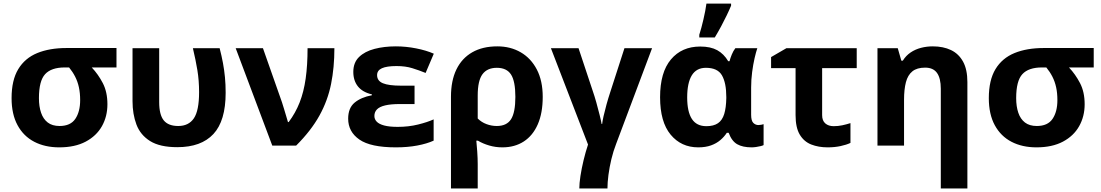

<svg xmlns="http://www.w3.org/2000/svg" viewBox="-20 -816 6169 1076"><path d="M582 -231.9Q582 -163.6 551.3 -108.9Q520.5 -54.2 460.2 -22.2Q399.9 9.8 312 9.8Q231.9 9.8 171.9 -21.5Q111.8 -52.7 78.4 -114.3Q44.9 -175.8 44.9 -266.1Q44.9 -366.7 82.3 -428.5Q119.6 -490.2 188.7 -518.6Q257.8 -546.9 353 -546.9H632.8V-438H494.1Q530.3 -399.9 556.2 -350.1Q582 -300.3 582 -231.9ZM198.2 -266.1Q198.2 -219.2 210.2 -184.1Q222.2 -148.9 247.6 -129.4Q272.9 -109.9 314 -109.9Q375 -109.9 402.1 -149.9Q429.2 -189.9 429.2 -254.9Q429.2 -294.9 422.1 -327.1Q415 -359.4 401.1 -386.5Q387.2 -413.6 367.2 -438H342.8Q267.6 -438 232.9 -400.4Q198.2 -362.8 198.2 -266.1Z M973.6 8.8Q876 8.8 821.3 -25.4Q766.6 -59.6 744.6 -118.2Q722.7 -176.8 722.7 -249V-545.9H872.1V-244.1Q872.1 -172.9 897.7 -141.4Q923.3 -109.9 979 -109.9Q1037.1 -109.9 1066.4 -152.8Q1095.7 -195.8 1095.7 -299.8Q1095.7 -364.7 1086.2 -422.4Q1076.7 -480 1061 -545.9H1210.9Q1222.2 -502.4 1229.5 -462.9Q1236.8 -423.3 1240.7 -383.1Q1244.6 -342.8 1244.6 -295.9Q1244.6 -138.7 1176 -64.9Q1107.4 8.8 973.6 8.8Z M1300.8 -545.9H1453.6L1560.1 -243.2Q1564.9 -228 1571.3 -207.3Q1577.6 -186.5 1583.7 -166Q1589.8 -145.5 1593.8 -131.8H1597.7Q1635.7 -182.1 1659.2 -241.7Q1682.6 -301.3 1693.1 -376.2Q1703.6 -451.2 1703.6 -545.9H1854Q1854 -438 1835.4 -345.5Q1816.9 -252.9 1770.3 -168.5Q1723.6 -84 1639.6 0H1505.9Z M2303.2 -335.9V-232.9H2221.2Q2169.9 -232.9 2138.4 -225.3Q2106.9 -217.8 2092.5 -202.9Q2078.1 -188 2078.1 -166Q2078.1 -147.9 2091.1 -134.3Q2104 -120.6 2132.8 -112.8Q2161.6 -105 2209 -105Q2270 -105 2323 -118.2Q2376 -131.3 2410.2 -147V-27.8Q2372.6 -10.7 2318.8 -0.5Q2265.1 9.8 2198.2 9.8Q2057.1 9.8 1994.1 -33.9Q1931.2 -77.6 1931.2 -150.9Q1931.2 -210.9 1967.5 -241Q2003.9 -271 2064 -282.2V-287.1Q2011.7 -299.3 1985.8 -331.8Q1960 -364.3 1960 -413.1Q1960 -465.3 1992.2 -496.6Q2024.4 -527.8 2078.6 -542Q2132.8 -556.2 2198.2 -556.2Q2254.9 -556.2 2312 -544.9Q2369.1 -533.7 2411.1 -515.1L2365.2 -407.2Q2329.1 -421.9 2290.8 -433.8Q2252.4 -445.8 2202.1 -445.8Q2147.5 -445.8 2120.4 -433.6Q2093.3 -421.4 2093.3 -395Q2093.3 -362.8 2126 -349.4Q2158.7 -335.9 2228 -335.9Z M3021.5 -272.9Q3021.5 -182.6 2993.9 -119.4Q2966.3 -56.2 2915.5 -23.2Q2864.7 9.8 2795.4 9.8Q2756.8 9.8 2721.2 -0.7Q2685.5 -11.2 2658.2 -27.8H2649.4Q2651.9 -4.9 2654.5 33.2Q2657.2 71.3 2657.2 103V240.2H2507.3V-273.9Q2507.3 -363.8 2537.8 -426.8Q2568.4 -489.7 2626.5 -522.9Q2684.6 -556.2 2767.1 -556.2Q2840.8 -556.2 2898.2 -522.9Q2955.6 -489.7 2988.5 -426.5Q3021.5 -363.3 3021.5 -272.9ZM2764.2 -436Q2710.4 -436 2683.8 -399.9Q2657.2 -363.8 2657.2 -280.8V-151.9Q2678.2 -130.9 2706.5 -120.4Q2734.9 -109.9 2764.2 -109.9Q2819.8 -109.9 2844 -147.9Q2868.2 -186 2868.2 -272.9Q2868.2 -360.4 2844 -398.2Q2819.8 -436 2764.2 -436Z M3634.3 -545.9 3432.6 -8.8Q3417 31.2 3406.2 76.2Q3395.5 121.1 3389.9 163.8Q3384.3 206.5 3384.3 240.2H3226.6Q3226.6 212.4 3232.9 170.4Q3239.3 128.4 3250.5 81.8Q3261.7 35.2 3275.4 -5.9L3067.4 -545.9H3222.2L3302.2 -305.2Q3311.5 -278.8 3321.8 -242.2Q3332 -205.6 3340.3 -172.1Q3348.6 -138.7 3351.6 -121.1H3354.5Q3356 -136.2 3362.5 -165.5Q3369.1 -194.8 3378.9 -230.2Q3388.7 -265.6 3399.4 -297.9L3479.5 -545.9Z M3938.5 -108.9Q3979.5 -108.9 4003.7 -125.5Q4027.8 -142.1 4038.6 -177Q4049.3 -211.9 4050.3 -266.1V-272Q4050.3 -351.6 4025.9 -393.8Q4001.5 -436 3936 -436Q3882.8 -436 3856.9 -393.6Q3831.1 -351.1 3831.1 -270Q3831.1 -189.9 3857.4 -149.4Q3883.8 -108.9 3938.5 -108.9ZM3893.1 9.8Q3797.4 9.8 3738.3 -61.5Q3679.2 -132.8 3679.2 -271Q3679.2 -410.6 3740 -482.9Q3800.8 -555.2 3904.3 -555.2Q3962.4 -555.2 3999.5 -534.7Q4036.6 -514.2 4061 -473.1H4068.4Q4072.8 -490.2 4081.1 -510.5Q4089.4 -530.8 4101.1 -545.9H4224.1Q4216.8 -524.4 4208.7 -489.5Q4200.7 -454.6 4195.1 -412.1Q4189.5 -369.6 4189.5 -325.2V-172.9Q4189.5 -139.2 4201.7 -127.2Q4213.9 -115.2 4230.5 -115.2Q4237.3 -115.2 4246.6 -116.9Q4255.9 -118.7 4259.3 -120.1V-2.9Q4254.4 0 4242.7 2.9Q4231 5.9 4217.3 7.8Q4203.6 9.8 4192.4 9.8Q4142.1 9.8 4111.3 -7.8Q4080.6 -25.4 4063.5 -71.8H4053.2Q4038.6 -49.3 4016.8 -30.8Q3995.1 -12.2 3964.6 -1.2Q3934.1 9.8 3893.1 9.8ZM3898.9 -606V-621.1Q3904.8 -638.7 3910.6 -660.9Q3916.5 -683.1 3922.1 -707Q3927.7 -731 3932.1 -753.9Q3936.5 -776.9 3939 -795.9H4077.1V-784.2Q4066.4 -758.3 4052.2 -729Q4038.1 -699.7 4021.5 -668.7Q4004.9 -637.7 3985.8 -606Z M4781.2 -545.9V-434.1H4587.4V-170.9Q4587.4 -139.6 4605.2 -124.3Q4623 -108.9 4652.3 -108.9Q4676.8 -108.9 4700 -113.8Q4723.1 -118.7 4746.1 -126V-15.1Q4723.6 -4.4 4690.4 2.7Q4657.2 9.8 4618.2 9.8Q4567.4 9.8 4526.6 -6.1Q4485.8 -22 4462.2 -61.3Q4438.5 -100.6 4438.5 -170.9V-434.1H4301.3V-496.1L4387.2 -545.9Z M5207.5 -556.2Q5266.1 -556.2 5309.6 -535.4Q5353 -514.6 5377.2 -470.5Q5401.4 -426.3 5401.4 -356V240.2H5252.4V-318.8Q5252.4 -377.4 5231.2 -407.2Q5210 -437 5164.6 -437Q5119.1 -437 5093.3 -416.3Q5067.4 -395.5 5056.9 -355.2Q5046.4 -314.9 5046.4 -256.8V0H4897.5V-545.9H5011.2L5031.2 -476.1H5039.6Q5057.1 -504.4 5083.3 -522Q5109.4 -539.6 5141.4 -547.9Q5173.3 -556.2 5207.5 -556.2Z M6058.6 -231.9Q6058.6 -163.6 6027.8 -108.9Q5997.1 -54.2 5936.8 -22.2Q5876.5 9.8 5788.6 9.8Q5708.5 9.8 5648.4 -21.5Q5588.4 -52.7 5554.9 -114.3Q5521.5 -175.8 5521.5 -266.1Q5521.5 -366.7 5558.8 -428.5Q5596.2 -490.2 5665.3 -518.6Q5734.4 -546.9 5829.6 -546.9H6109.4V-438H5970.7Q6006.8 -399.9 6032.7 -350.1Q6058.6 -300.3 6058.6 -231.9ZM5674.8 -266.1Q5674.8 -219.2 5686.8 -184.1Q5698.7 -148.9 5724.1 -129.4Q5749.5 -109.9 5790.5 -109.9Q5851.6 -109.9 5878.7 -149.9Q5905.8 -189.9 5905.8 -254.9Q5905.8 -294.9 5898.7 -327.1Q5891.6 -359.4 5877.7 -386.5Q5863.8 -413.6 5843.8 -438H5819.3Q5744.1 -438 5709.5 -400.4Q5674.8 -362.8 5674.8 -266.1Z"/></svg>

Font: Wonky
Style: Regular
Weight: 400
Designer: Monotype Design Team
Foundry: Monotype Imaging Inc.
Version: Version 3.000